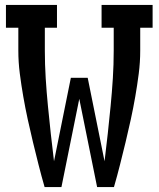

<svg xmlns="http://www.w3.org/2000/svg" viewBox="-20 -755 640 775"><path d="M160 0Q147 -45 135.5 -90.5Q124 -136 113 -181.5Q102 -227 92 -273Q82 -319 74 -365Q66 -411 60 -457.5Q54 -504 54 -551V-643H4V-735H210V-643H161V-551Q161 -495 164.5 -439Q168 -383 173.5 -327Q179 -271 185 -215.5Q191 -160 198 -104L266 -441H334L402 -104Q409 -160 415 -215.5Q421 -271 426.5 -327Q432 -383 435.5 -439Q439 -495 439 -551V-643H390V-735H596V-643H546V-551Q546 -504 540 -457.5Q534 -411 526 -365Q518 -319 508 -273Q498 -227 487 -181.5Q476 -136 464.5 -90.5Q453 -45 440 0H372L300 -356L228 0Z"/></svg>

Font: Iosevka Curly Slab SmBdEx
Style: Regular
Weight: 600
Width: 7
Monospace: yes
Designer: Belleve Invis
Foundry: Belleve Invis
Version: Version 11.1.0; ttfautohint (v1.8.3)